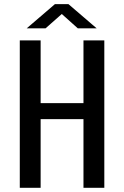

<svg xmlns="http://www.w3.org/2000/svg" viewBox="-20 -892 590 912"><path d="M74 0V-700H173V-402H376.5V-700H475.5V0H376.5V-326H173V0ZM107 -757.5 241 -872.5H305L439 -757.5H349.5L273.5 -825.5L196.5 -757.5Z"/></svg>

Font: Trispace SemiCondensed
Style: Regular
Weight: 400
Width: 4
Designer: Tyler Finck
Foundry: Etcetera Type Company
Version: Version 1.210; ttfautohint (v1.8.3)